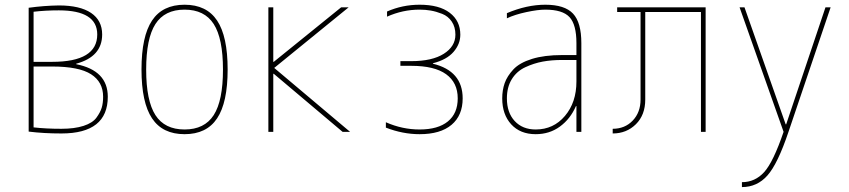

<svg xmlns="http://www.w3.org/2000/svg" viewBox="-20 -550 3540 801"><path d="M385.7 -406.2Q385.7 -506.8 225.6 -506.8Q169.9 -506.8 120.1 -501V-292H197.3Q385.7 -292 385.7 -406.2ZM429.7 -146.5Q429.7 6.8 236.3 6.8Q162.1 6.8 99.6 -1V-517.6Q163.1 -526.4 225.6 -527.3Q313.5 -527.3 359.9 -496.1Q406.2 -464.8 406.2 -406.2Q406.2 -313.5 297.9 -284.2V-282.2Q429.7 -255.9 429.7 -146.5ZM410.2 -146.5Q410.2 -208 359.9 -240.2Q309.6 -272.5 197.3 -272.5H120.1V-18.6Q171.9 -12.7 236.3 -12.7Q291 -12.7 328.6 -24.9Q366.2 -37.1 382.3 -59.1Q398.4 -81.1 404.3 -100.6Q410.2 -120.1 410.2 -146.5Z M628.4 -69.8Q667 -9.8 750 -9.8Q833 -9.8 871.6 -69.8Q910.2 -129.9 910.2 -259.8Q910.2 -389.6 871.6 -449.7Q833 -509.8 750 -509.8Q667 -509.8 628.4 -449.7Q589.8 -389.6 589.8 -259.8Q589.8 -129.9 628.4 -69.8ZM885.7 -56.2Q841.8 9.8 750 9.8Q658.2 9.8 614.3 -56.2Q570.3 -122.1 570.3 -260.3Q570.3 -398.4 614.3 -464.4Q658.2 -530.3 750 -530.3Q841.8 -530.3 885.7 -464.4Q929.7 -398.4 929.7 -260.3Q929.7 -122.1 885.7 -56.2Z M1120.1 -292H1122.1L1403.3 -519.5H1434.6L1124 -266.6L1440.4 0H1409.2L1122.1 -242.2H1120.1V0H1099.6V-519.5H1120.1Z M1786.1 -286.1V-284.2Q1910.2 -253.9 1910.2 -139.6Q1910.2 -68.4 1863.8 -29.3Q1817.4 9.8 1730.5 9.8Q1660.2 9.8 1589.8 -17.6V-40Q1658.2 -9.8 1730.5 -9.8Q1807.6 -9.8 1848.6 -43.5Q1889.6 -77.1 1889.6 -139.6Q1889.6 -205.1 1841.3 -240.2Q1793 -275.4 1695.3 -275.4H1650.4V-294.9H1695.3Q1783.2 -294.9 1831.5 -325.7Q1879.9 -356.4 1879.9 -405.3Q1879.9 -437.5 1864.7 -460Q1849.6 -482.4 1824.7 -492.2Q1799.8 -502 1777.3 -505.9Q1754.9 -509.8 1730.5 -509.8Q1660.2 -509.8 1594.7 -480.5V-502Q1659.2 -530.3 1730.5 -530.3Q1812.5 -530.3 1856.4 -496.6Q1900.4 -462.9 1900.4 -405.3Q1900.4 -366.2 1872.1 -333.5Q1843.8 -300.8 1786.1 -286.1Z M2384.8 -107.4H2382.8Q2359.4 -53.7 2315.9 -22Q2272.5 9.8 2214.8 9.8Q2150.4 9.8 2112.8 -31.2Q2075.2 -72.3 2075.2 -139.6Q2075.2 -173.8 2085.4 -203.1Q2095.7 -232.4 2121.6 -260.3Q2147.5 -288.1 2199.2 -304.2Q2251 -320.3 2325.2 -320.3H2384.8V-370.1Q2384.8 -447.3 2356 -478.5Q2327.1 -509.8 2254.9 -509.8Q2223.6 -509.8 2175.8 -499.5Q2127.9 -489.3 2094.7 -473.6V-495.1Q2177.7 -530.3 2254.9 -530.3Q2335.9 -530.3 2370.6 -493.2Q2405.3 -456.1 2405.3 -370.1V0H2384.8ZM2384.8 -299.8H2325.2Q2281.2 -299.8 2244.1 -293Q2207 -286.1 2171.4 -269.5Q2135.7 -252.9 2115.2 -219.7Q2094.7 -186.5 2094.7 -139.6Q2094.7 -80.1 2127.4 -44.9Q2160.2 -9.8 2214.8 -9.8Q2289.1 -9.8 2336.9 -66.4Q2384.8 -123 2384.8 -210Z M2652.3 -134.8V-500H2554.7V-519.5H2923.8V0H2904.3V-500H2671.9V-134.8Q2671.9 -70.3 2632.8 -31.7Q2593.8 6.8 2536.1 6.8V-12.7Q2586.9 -12.7 2619.6 -46.9Q2652.3 -81.1 2652.3 -134.8Z M3259.8 -31.2 3423.8 -519.5H3445.3L3269.5 0Q3224.6 133.8 3181.6 182.1Q3138.7 230.5 3075.2 230.5V210Q3129.9 210 3168 168Q3206.1 126 3249 0L3065.4 -519.5H3085.9L3257.8 -31.2Z"/></svg>

Font: Mgen+ 1m thin
Style: Regular
Weight: 100
Designer: [Source Han Sans]
Ryoko NISHIZUKA  (kana & ideographs); Paul D. Hunt (Latin, Greek & Cyrillic); Wenlong ZHANG  (bopomofo
Version: Version 1.059.20150602